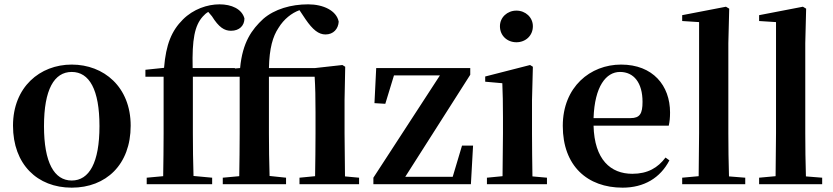

<svg xmlns="http://www.w3.org/2000/svg" viewBox="-20 -850 3844 886"><path d="M311 16C469 16 583 -90 583 -270C583 -449 459 -552 311 -552C164 -552 40 -448 40 -270C40 -92 152 16 311 16ZM311 -17C230 -17 183 -100 183 -268C183 -437 230 -518 311 -518C392 -518 439 -437 439 -268C439 -100 392 -17 311 -17Z M1432 0H1637V-30L1572 -36L1570 -235V-389L1573 -542L1560 -550L1434 -536H1221C1223 -628 1239 -682 1265 -721C1290 -762 1326 -790 1362 -803L1390 -761C1423 -713 1450 -691 1482 -691C1519 -691 1541 -717 1543 -750C1533 -801 1472 -830 1402 -830C1323 -830 1247 -808 1195 -763C1142 -714 1099 -655 1088 -536L1064 -534V-536H869C866 -668 878 -732 916 -774C924 -783 932 -790 941 -795L958 -775C990 -724 1015 -708 1046 -708C1085 -708 1108 -732 1108 -765C1096 -809 1048 -830 993 -830C937 -830 872 -808 824 -760C772 -708 746 -646 737 -537L651 -528V-496H735V-235C735 -169 734 -103 733 -37L657 -30V0H959V-30L873 -38C871 -103 870 -170 870 -235V-491V-496H1086V-235C1086 -169 1085 -103 1084 -37L1008 -30V0H1300V-30L1224 -38C1222 -104 1221 -170 1221 -235V-496H1432C1435 -445 1436 -402 1436 -331V-235C1436 -180 1435 -94 1434 -37L1362 -30V0Z M1703 0H2153L2163 -178H2112L2069 -34H1850L2150 -505V-536H1716L1708 -374L1758 -371L1798 -502H2010L1703 -30Z M2363 -655C2405 -655 2439 -685 2439 -729C2439 -770 2405 -801 2363 -801C2321 -801 2287 -770 2287 -729C2287 -685 2321 -655 2363 -655ZM2298 0H2504V-30L2437 -36C2436 -94 2435 -180 2435 -235V-388L2439 -542L2426 -550L2219 -497V-473L2298 -466C2300 -418 2301 -375 2301 -308V-235L2299 -37L2227 -30V0Z M2853 16C2952 16 3027 -29 3069 -110L3051 -123C3016 -76 2969 -48 2898 -48C2798 -48 2723 -113 2719 -270H3066C3070 -288 3072 -306 3072 -331C3072 -455 2993 -552 2846 -552C2704 -552 2577 -449 2577 -269C2577 -84 2691 16 2853 16ZM2719 -305C2724 -452 2777 -518 2841 -518C2905 -518 2945 -468 2945 -380C2945 -326 2933 -305 2890 -305Z M3203 0H3419V-30L3344 -36C3342 -100 3341 -172 3341 -235V-651L3345 -810L3330 -819L3128 -780V-753L3206 -748V-235L3204 -37L3128 -30V0Z M3558 0H3774V-30L3699 -36C3697 -100 3696 -172 3696 -235V-651L3700 -810L3685 -819L3483 -780V-753L3561 -748V-235L3559 -37L3483 -30V0Z"/></svg>

Font: GenRyuMin2 TW B
Style: Regular
Weight: 700
Version: Version 2.100;PS 2.1;hotconv 16.6.51;makeotf.lib2.5.65220 DE